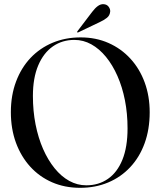

<svg xmlns="http://www.w3.org/2000/svg" viewBox="-20 -889 769 919"><path d="M366 -710Q439 -710 499.5 -683.2Q560 -656.5 604.2 -608.2Q648.5 -560 672.5 -494.5Q696.5 -429 696.5 -351.5Q696.5 -270 672.2 -203.2Q648 -136.5 603.2 -88.8Q558.5 -41 497.5 -15.5Q436.5 10 363.5 10Q290 10 229.2 -16.5Q168.5 -43 124.5 -91.5Q80.5 -140 56.2 -206.2Q32 -272.5 32 -352Q32 -432.5 56.8 -498.5Q81.5 -564.5 126.2 -611.8Q171 -659 232 -684.5Q293 -710 366 -710ZM590.5 -274.5Q590.5 -345.5 578 -409Q565.5 -472.5 542.2 -525.2Q519 -578 487.2 -616.8Q455.5 -655.5 417.2 -676.8Q379 -698 336 -698Q278 -698 233.2 -667Q188.5 -636 163 -576Q137.5 -516 137.5 -429.5Q137.5 -358 150.2 -293.5Q163 -229 186.2 -176Q209.5 -123 241.2 -83.8Q273 -44.5 311.5 -23.2Q350 -2 393 -2Q452 -2 496.5 -32.8Q541 -63.5 565.8 -124.2Q590.5 -185 590.5 -274.5ZM421 -832Q435 -850.5 448.5 -860.2Q462 -870 476 -869Q491.5 -868 499.8 -857Q508 -846 507.5 -834.5Q506 -815 491.8 -803.8Q477.5 -792.5 459 -784L355.5 -734.5Q354.5 -734 352.5 -733.5Q350.5 -733 349.5 -734.5Q349 -735.5 349.5 -737.2Q350 -739 351 -740Z"/></svg>

Font: Fraunces 120pt
Style: Regular
Weight: 400
Version: Version 1.000;[b76b70a41]